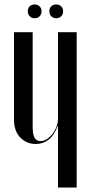

<svg xmlns="http://www.w3.org/2000/svg" viewBox="-20 -844 409 864"><path d="M239 -276Q224 -235 198.5 -215.5Q173 -196 141 -196Q100 -196 71.5 -225Q43 -254 43 -305V-699H127V-271Q127 -238 136 -223.5Q145 -209 162 -209Q177 -209 191 -218Q205 -227 216.5 -242Q228 -257 234.5 -275Q241 -293 241 -311V-699H325V0H241V-276ZM105 -793Q105 -807 113.5 -815.5Q122 -824 136 -824Q149 -824 158 -815.5Q167 -807 167 -793Q167 -780 158.5 -771Q150 -762 136 -762Q122 -762 113.5 -771Q105 -780 105 -793ZM202 -793Q202 -807 210.5 -815.5Q219 -824 233 -824Q246 -824 255 -815.5Q264 -807 264 -793Q264 -779 255 -770.5Q246 -762 233 -762Q219 -762 210.5 -771Q202 -780 202 -793Z"/></svg>

Font: Moniqa SemBd Narrow Display
Style: Regular
Weight: 600
Width: 4
Designer: Rajesh Rajput
Foundry: Rajesh Rajput
Version: Version 1.000